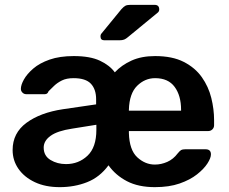

<svg xmlns="http://www.w3.org/2000/svg" viewBox="-20 -761 943 791"><path d="M226 10Q167 10 123.5 -10.5Q80 -31 56 -65.5Q32 -100 32 -143Q32 -213 89 -255Q146 -297 239 -311L376 -331V-352Q376 -393 354.5 -416Q333 -439 283 -439Q254 -439 235 -429.5Q216 -420 203 -407.5Q190 -395 180 -385Q176 -373 165 -373H88Q79 -373 72.5 -379.5Q66 -386 66 -395Q66 -411 78.5 -433.5Q91 -456 117 -478.5Q143 -501 184.5 -515.5Q226 -530 284 -530Q351 -530 391.5 -511Q432 -492 453 -463Q481 -493 522 -511.5Q563 -530 619 -530Q690 -530 737 -506Q784 -482 811.5 -443Q839 -404 850.5 -357.5Q862 -311 862 -266V-245Q862 -235 855 -228Q848 -221 837 -221H511V-213Q513 -143 545.5 -113Q578 -83 618 -83Q644 -83 669 -94Q694 -105 712 -129Q721 -140 726.5 -143Q732 -146 743 -146H827Q849 -146 849 -125Q849 -110 834.5 -87.5Q820 -65 791.5 -42.5Q763 -20 720 -5Q677 10 618 10Q550 10 503 -14.5Q456 -39 427 -80Q391 -31 339 -10.5Q287 10 226 10ZM511 -305H726V-309Q726 -367 699.5 -403Q673 -439 619 -439Q577 -439 545 -407.5Q513 -376 511 -309ZM252 -85Q304 -85 340.5 -119.5Q377 -154 377 -226V-247L277 -231Q217 -222 188.5 -201.5Q160 -181 160 -153Q160 -119 188 -102Q216 -85 252 -85ZM410 -595Q394 -595 394 -611Q394 -619 399 -624L480 -723Q490 -734 497 -737.5Q504 -741 517 -741H617Q636 -741 636 -722Q636 -715 631 -710L507 -608Q499 -601 491.5 -598Q484 -595 471 -595Z"/></svg>

Font: Rubik Medium
Style: Regular
Weight: 500
Designer: Hubert and Fischer
Foundry: Hubert and Fischer
Version: Version 2.300; ttfautohint (v1.8.4.7-5d5b);gftools[0.9.30]